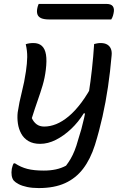

<svg xmlns="http://www.w3.org/2000/svg" viewBox="-20 -757 640 977"><path d="M111 -532Q119 -535 129 -536.5Q139 -538 150 -538Q177 -538 193 -523.5Q209 -509 214 -479Q219 -449 213 -401Q208 -360 197 -323Q186 -286 172 -246.5Q158 -207 142 -156Q151 -136 166.5 -124.5Q182 -113 205 -113Q235 -113 266 -125.5Q297 -138 329.5 -165Q362 -192 394.5 -235.5Q427 -279 459 -341L432 -180H406Q379 -136 342 -101Q305 -66 264.5 -45.5Q224 -25 184 -25Q149 -25 125 -39Q101 -53 88 -77Q75 -101 71 -129Q67 -157 70 -185Q78 -238 91 -288.5Q104 -339 112 -394Q118 -435 118.5 -466.5Q119 -498 111 -532ZM459 -533Q467 -535 475 -536.5Q483 -538 492 -538Q513 -538 526 -530Q539 -522 544.5 -508Q550 -494 548 -475Q541 -393 529.5 -315Q518 -237 501.5 -163.5Q485 -90 463 -19Q440 53 403 101.5Q366 150 311 175Q256 200 177 200Q144 200 118 194.5Q92 189 75 180Q58 171 50 162Q42 152 39.5 136.5Q37 121 40 102Q42 94 44 87Q46 80 50 74H56Q86 94 119.5 102.5Q153 111 203 111Q236 111 264 105Q292 99 316 86Q329 69 339.5 51Q350 33 359.5 9.5Q369 -14 378 -47Q395 -98 408 -156.5Q421 -215 431 -278.5Q441 -342 448 -406Q455 -470 459 -533ZM177 -737H522Q546 -737 554.5 -724.5Q563 -712 558 -690Q557 -683 555 -677.5Q553 -672 551 -667Q549 -662 546 -658H231Q204 -658 189.5 -664.5Q175 -671 170.5 -684Q166 -697 170 -716Q171 -720 172 -724Q173 -728 174.5 -731.5Q176 -735 177 -737Z"/></svg>

Font: Rec Mono Duotone
Style: Italic
Weight: 400
Italic angle: -10°
Monospace: yes
Version: Version 1.085; ttfautohint (v1.8.4.7-5d5b)